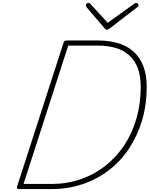

<svg xmlns="http://www.w3.org/2000/svg" viewBox="-20 -1294 1024 1314"><path d="M111 0Q93 0 96 -15L415 -1002Q418 -1010 422 -1013.5Q426 -1017 439 -1017H650Q728 -1017 790 -998Q852 -979 895 -940Q938 -901 961 -841Q984 -781 984 -700Q984 -577 952.5 -471Q921 -365 863.5 -278Q806 -191 725 -129Q644 -67 544.5 -33.5Q445 0 331 0ZM141 -35H331Q437 -35 530.5 -67Q624 -99 699.5 -158Q775 -217 830 -299.5Q885 -382 914 -483.5Q943 -585 943 -699Q943 -773 923.5 -826Q904 -879 866 -914Q828 -949 773 -965.5Q718 -982 648 -982H447ZM910 -1274Q917 -1274 922.5 -1269.5Q928 -1265 928 -1259Q928 -1255 926.5 -1252Q925 -1249 920 -1245L730 -1099Q723 -1095 719 -1093Q715 -1091 711 -1091Q707 -1091 704 -1093Q701 -1095 697 -1099L573 -1244Q572 -1248 570 -1251Q568 -1254 568 -1258Q568 -1266 574 -1270Q580 -1274 587 -1274Q591 -1274 593.5 -1272Q596 -1270 600 -1266L717 -1138L894 -1265Q901 -1271 904 -1272.5Q907 -1274 910 -1274Z"/></svg>

Font: Playwrite CO Thin
Style: Regular
Weight: 250
Version: Version 1.002